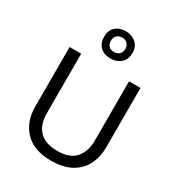

<svg xmlns="http://www.w3.org/2000/svg" viewBox="-230 -1138 1190 1290"><g transform="rotate(30 365.5 -492.5)"><path d="M640 -252Q640 -178 610 -118.5Q580 -59 518.5 -24.5Q457 10 362 10Q229 10 159.5 -62.5Q90 -135 90 -254V-714H180V-251Q180 -164 226.5 -116Q273 -68 367 -68Q464 -68 507.5 -119.5Q551 -171 551 -252V-714H640ZM365 -784Q316 -784 286 -812Q256 -840 256 -890Q256 -940 286 -967.5Q316 -995 365 -995Q412 -995 444 -967.5Q476 -940 476 -891Q476 -840 444.5 -812Q413 -784 365 -784ZM365 -834Q390 -834 405.5 -849Q421 -864 421 -890Q421 -916 405 -931Q389 -946 365 -946Q341 -946 325 -931Q309 -916 309 -890Q309 -864 323.5 -849Q338 -834 365 -834Z"/></g></svg>

Font: Noto Sans Old Italic
Style: Regular
Weight: 400
Designer: Monotype Design Team
Foundry: Monotype Imaging Inc.
Version: Version 2.003; ttfautohint (v1.8.4.7-5d5b)